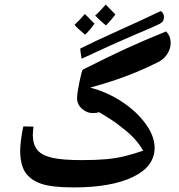

<svg xmlns="http://www.w3.org/2000/svg" viewBox="-20 -817 781 837"><path d="M301 0Q206 0 159.5 -16Q113 -32 90 -66Q68 -100 68 -161Q68 -175 70.5 -197.5Q73 -220 76.5 -240Q80 -260 82 -266L126 -265Q125 -255 124 -246Q123 -237 123 -227Q124 -186 143 -163Q162 -140 208 -129Q231 -124 263 -121.5Q295 -119 337 -119Q398 -119 442.5 -123Q487 -127 525 -136.5Q563 -146 604 -160Q592 -183 568 -210Q544 -237 510 -262Q494 -276 469 -292.5Q444 -309 412 -328Q401 -324 385 -324Q358 -324 337 -343Q316 -362 316 -389Q316 -400 319 -420Q322 -440 326.5 -461Q331 -482 335 -497.5Q339 -513 342 -514Q402 -544 448 -566.5Q494 -589 533.5 -607Q573 -625 614 -642.5Q655 -660 704 -680Q714 -670 719 -657.5Q724 -645 724 -630Q724 -605 709.5 -582Q695 -559 669 -546Q621 -522 576.5 -503.5Q532 -485 483.5 -468.5Q435 -452 373 -435Q447 -416 511.5 -373.5Q576 -331 615 -277Q654 -223 654 -173Q654 -91 559.5 -45.5Q465 0 301 0ZM336 -561Q333 -578 331.5 -587.5Q330 -597 330 -601Q330 -605 331 -606Q361 -621 401.5 -640Q442 -659 493 -682Q540 -703 587.5 -725Q635 -747 681 -769Q695 -758 695 -743Q694 -732 690.5 -725.5Q687 -719 676 -713Q668 -709 641.5 -697Q615 -685 571 -667Q522 -646 463 -619.5Q404 -593 336 -561ZM442 -706Q426 -719 414.5 -730Q403 -741 395 -749Q402 -755 413.5 -767Q425 -779 441 -797L483 -754Q471 -738 460.5 -726Q450 -714 442 -706ZM351 -666Q335 -679 323.5 -689.5Q312 -700 305 -709Q316 -719 327.5 -731Q339 -743 350 -756L392 -714Q372 -685 351 -666Z"/></svg>

Font: Noto Naskh Arabic
Style: Regular
Weight: 400
Designer: Monotype Design Team, David Williams, Mohamad Dakak and Nizar Qandah
Foundry: Monotype Imaging Inc.
Version: Version 2.013